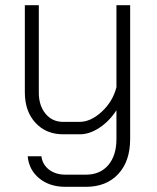

<svg xmlns="http://www.w3.org/2000/svg" viewBox="-20 -519 605 742"><path d="M87 85H140Q144 117 169.5 136.5Q195 156 233 156H312Q367 156 398.5 119Q430 82 430 18V-93Q403 -51 364.5 -25.5Q326 0 289 0H224Q158 0 117 -44.5Q76 -89 76 -162V-499H130V-161Q130 -111 156 -79.5Q182 -48 224 -48H287Q331 -48 373.5 -87.5Q416 -127 430 -182V-499H483V18Q483 104 437 153.5Q391 203 312 203H233Q172 203 132 170.5Q92 138 87 85Z"/></svg>

Font: Bai Jamjuree Light
Style: Regular
Weight: 300
Designer: Katatrad Aksorn Co.,Ltd.
Foundry: Cadson Demak Co.,Ltd.
Version: Version 1.000; ttfautohint (v1.6)